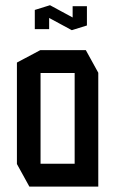

<svg xmlns="http://www.w3.org/2000/svg" viewBox="-20 -695 435 715"><path d="M131 -423.1V-508.3H299.6L346 -424.1V-423.1ZM89.4 0 43 -84.2V-85.2H258V0ZM43 -85.2V-462L130 -508.3H131V-85.2ZM258 0V-423.1H346V0ZM109.6 -586.6V-657L163 -652.5V-586.6ZM250.5 -603.9V-671.8H303.7V-601.1ZM247 -582.8 109.6 -657V-658L165.5 -675.4H166.5L303.7 -601.1V-600.1L248 -582.8Z"/></svg>

Font: Foldit Thin
Style: Regular
Weight: 100
Designer: Sophia Tai
Foundry: Sophia Tai
Version: Version 1.003